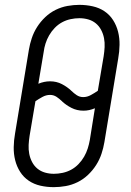

<svg xmlns="http://www.w3.org/2000/svg" viewBox="-20 -763 540 791"><path d="M202 8H201Q173 8 146.5 2Q120 -4 98.5 -18.5Q77 -33 63 -55Q49 -77 42.5 -103Q36 -129 36.5 -157Q37 -185 42 -213L99 -558Q103 -582 111 -606Q119 -630 133 -652Q147 -674 166.5 -692.5Q186 -711 209.5 -722.5Q233 -734 258 -738.5Q283 -743 307 -743Q335 -743 362 -737Q389 -731 410.5 -716.5Q432 -702 446 -680Q460 -658 466.5 -632Q473 -606 472.5 -578Q472 -550 467 -522L410 -177Q406 -153 398 -129Q390 -105 376 -83Q362 -61 342.5 -42.5Q323 -24 299.5 -12.5Q276 -1 251 3.5Q226 8 202 8ZM323 -363Q339 -363 354.5 -371.5Q370 -380 383 -389L407 -531Q410 -550 411 -569Q412 -588 408.5 -606Q405 -624 396.5 -640Q388 -656 374.5 -667Q361 -678 343.5 -683Q326 -688 307 -688Q289 -688 270.5 -684Q252 -680 235.5 -671Q219 -662 205.5 -648Q192 -634 182.5 -617.5Q173 -601 167.5 -583.5Q162 -566 160 -549L138 -418Q150 -423 162 -425.5Q174 -428 186 -428Q213 -428 235 -416.5Q257 -405 274 -389V-388H275Q284 -379 296 -371Q308 -363 323 -363ZM202 -47Q220 -47 238.5 -51Q257 -55 273.5 -64Q290 -73 303.5 -87Q317 -101 326.5 -117.5Q336 -134 341.5 -151.5Q347 -169 350 -186L371 -317Q359 -312 347.5 -309.5Q336 -307 324 -307Q297 -307 274.5 -318.5Q252 -330 235 -346V-347H234Q225 -356 213 -364Q201 -372 186 -372Q170 -372 154.5 -363.5Q139 -355 126 -346L102 -204Q99 -185 98 -166Q97 -147 100.5 -129Q104 -111 112.5 -95Q121 -79 134.5 -68Q148 -57 165.5 -52Q183 -47 202 -47Z"/></svg>

Font: Iosevka Curly Slab Light
Style: Italic
Weight: 300
Italic angle: -9°
Monospace: yes
Designer: Belleve Invis
Foundry: Belleve Invis
Version: Version 22.1.2; ttfautohint (v1.8.4)